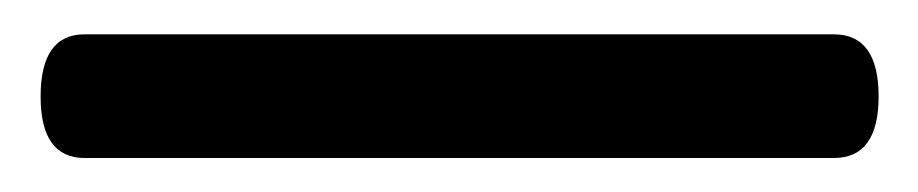

<svg xmlns="http://www.w3.org/2000/svg" viewBox="-20 75 540 113"><path d="M470.7 168H29.8Q3.9 168 3.9 131.8Q3.9 95.2 29.8 95.2H470.7Q497.1 95.2 497.1 131.8Q497.1 168 470.7 168Z"/></svg>

Font: LXGW WenKai Mono Screen
Style: Regular
Weight: 400
Monospace: yes
Designer: LXGW / Fontworks Inc.
Foundry: LXGW / Fontworks Inc.
Version: Version 1.330;April 28,2024